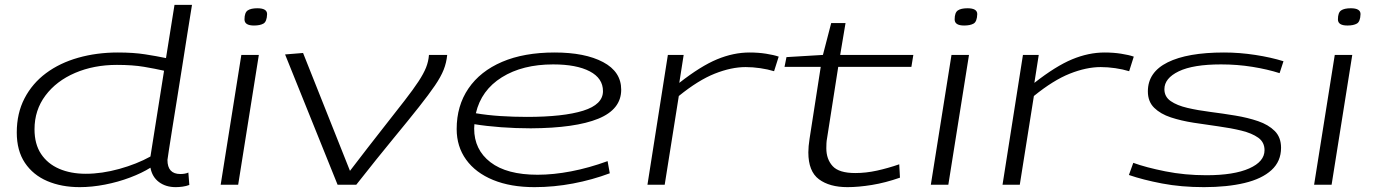

<svg xmlns="http://www.w3.org/2000/svg" viewBox="-20 -760 5654 790"><path d="M703 10Q662 10 634 -11Q606 -32 599 -70Q564 -48 515 -29.5Q466 -11 412 -0.5Q358 10 308 10Q233 10 174.5 -15Q116 -40 82.5 -90Q49 -140 49 -215Q49 -294 81 -355.5Q113 -417 169.5 -459Q226 -501 302 -522.5Q378 -544 465 -544Q529 -544 577 -536.5Q625 -529 663 -521L698 -740H770Q770 -740 764.5 -706Q759 -672 750 -615.5Q741 -559 730.5 -491.5Q720 -424 709 -356.5Q698 -289 689 -232Q680 -175 674.5 -139.5Q669 -104 669 -102Q669 -44 722 -44Q742 -44 755 -50L759 1Q746 6 731 8Q716 10 703 10ZM333 -45Q399 -45 471 -65Q543 -85 599 -116L655 -469Q620 -477 573 -485Q526 -493 461 -493Q366 -493 289 -460Q212 -427 167 -367Q122 -307 122 -228Q122 -167 149 -126.5Q176 -86 223.5 -65.5Q271 -45 333 -45Z M1039 -726Q1079 -726 1079 -702Q1078 -671 1064 -663Q1050 -655 1025 -655Q986 -655 986 -680Q986 -708 999 -717Q1012 -726 1039 -726ZM888 0 973 -534H1045L960 0Z M1446 0H1369L1153 -536L1227 -542L1420 -57Q1498 -159 1553.5 -229.5Q1609 -300 1645 -346.5Q1681 -393 1702 -425Q1723 -457 1733 -482Q1743 -507 1745 -534H1820Q1817 -502 1805.5 -473Q1794 -444 1769.5 -408Q1745 -372 1703.5 -319.5Q1662 -267 1598.5 -190Q1535 -113 1446 0Z M2489 -47Q2417 -20 2338 -5Q2259 10 2179 10Q2081 10 2009 -19.5Q1937 -49 1898 -103Q1859 -157 1859 -229Q1859 -325 1907.5 -396Q1956 -467 2046 -505.5Q2136 -544 2262 -544Q2387 -544 2461.5 -504.5Q2536 -465 2536 -391Q2536 -310 2441.5 -271.5Q2347 -233 2164 -232Q2102 -232 2041.5 -236.5Q1981 -241 1932 -249Q1931 -240 1931 -231Q1931 -144 1998 -92.5Q2065 -41 2192 -41Q2257 -41 2330 -55Q2403 -69 2480 -97ZM2256 -495Q2130 -495 2045 -442Q1960 -389 1938 -294Q1985 -286 2039 -282.5Q2093 -279 2148 -279Q2298 -279 2379.5 -304.5Q2461 -330 2461 -385Q2461 -438 2406.5 -466.5Q2352 -495 2256 -495Z M2793 -534 2775 -419Q2863 -488 2930.5 -516Q2998 -544 3064 -544Q3100 -544 3132 -539Q3164 -534 3184 -527L3165 -467Q3139 -475 3108 -479.5Q3077 -484 3048 -484Q2989 -484 2921 -457Q2853 -430 2773 -365L2715 0H2644L2728 -534Z M3680 -84 3683 -29Q3623 -8 3567.5 1Q3512 10 3467 10Q3393 10 3349.5 -22.5Q3306 -55 3306 -133Q3306 -157 3311 -189L3357 -485H3208L3216 -525L3366 -534L3400 -665H3459L3437 -534H3738L3730 -485H3429L3383 -191Q3381 -181 3380.5 -170.5Q3380 -160 3380 -150Q3380 -105 3406 -76.5Q3432 -48 3499 -48Q3543 -48 3588.5 -58Q3634 -68 3680 -84Z M3961 -726Q4001 -726 4001 -702Q4000 -671 3986 -663Q3972 -655 3947 -655Q3908 -655 3908 -680Q3908 -708 3921 -717Q3934 -726 3961 -726ZM3810 0 3895 -534H3967L3882 0Z M4254 -534 4236 -419Q4324 -488 4391.5 -516Q4459 -544 4525 -544Q4561 -544 4593 -539Q4625 -534 4645 -527L4626 -467Q4600 -475 4569 -479.5Q4538 -484 4509 -484Q4450 -484 4382 -457Q4314 -430 4234 -365L4176 0H4105L4189 -534Z M4625 -40 4643 -90Q4695 -71 4775 -55Q4855 -39 4944 -39Q5057 -39 5120 -67Q5183 -95 5183 -142Q5183 -175 5157 -193.5Q5131 -212 5088 -222.5Q5045 -233 4994 -240Q4943 -247 4891.5 -255Q4840 -263 4797.5 -277Q4755 -291 4729 -316.5Q4703 -342 4703 -384Q4703 -463 4784.5 -503.5Q4866 -544 5016 -544Q5080 -544 5145 -534Q5210 -524 5261 -508L5245 -459Q5195 -475 5133 -485Q5071 -495 5004 -495Q4889 -495 4830 -466.5Q4771 -438 4771 -393Q4771 -362 4797 -344Q4823 -326 4866 -316Q4909 -306 4960 -299.5Q5011 -293 5062.5 -284.5Q5114 -276 5156.5 -261.5Q5199 -247 5225 -221Q5251 -195 5251 -152Q5251 -96 5211.5 -60Q5172 -24 5100.5 -7Q5029 10 4934 10Q4840 10 4761.5 -5Q4683 -20 4625 -40Z M5538 -726Q5578 -726 5578 -702Q5577 -671 5563 -663Q5549 -655 5524 -655Q5485 -655 5485 -680Q5485 -708 5498 -717Q5511 -726 5538 -726ZM5387 0 5472 -534H5544L5459 0Z"/></svg>

Font: Georama ExtraExtended Light
Style: Italic
Weight: 300
Width: 8
Italic angle: -9°
Designer: Jean-Baptiste Levee
Foundry: Production Type
Version: Version 1.000